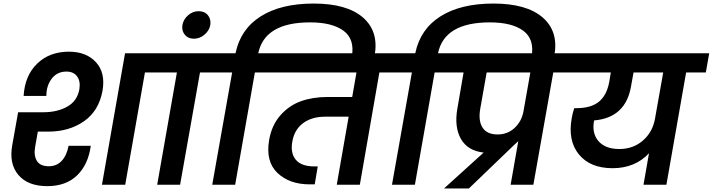

<svg xmlns="http://www.w3.org/2000/svg" viewBox="-20 -1040 4013 1081"><path d="M246 8Q137 8 83.5 -55Q30 -118 49 -223L82 -408H224Q302 -408 358.5 -439.5Q415 -471 427 -538Q434 -583 414 -610Q394 -637 354 -637Q302 -637 271.5 -597.5Q241 -558 241 -500H113Q120 -615 189.5 -682Q259 -749 368 -749Q466 -749 520.5 -689.5Q575 -630 557 -528Q536 -415 452.5 -357Q369 -299 252 -299H193L178 -214Q169 -165 187.5 -134.5Q206 -104 255 -104Q299 -104 327.5 -134.5Q356 -165 366 -219H491Q477 -114 414.5 -53Q352 8 246 8ZM554 0 684 -740H926L906 -632H796L685 0Z M865 0 976 -632H866L884 -740H1235L1216 -632H1106L994 0Z M1072 -822Q1039 -822 1020.5 -844.5Q1002 -867 1007 -899Q1013 -932 1039.5 -954.5Q1066 -977 1098 -977Q1132 -977 1150.5 -954.5Q1169 -932 1164 -899Q1158 -867 1131 -844.5Q1104 -822 1072 -822Z M1415 -632 1304 0H1175L1287 -632H1176L1194 -740H1306Q1334 -876 1448 -948Q1562 -1020 1746 -1020Q1933 -1020 2023.5 -941.5Q2114 -863 2089 -726L2086 -709H1959L1961 -722Q1978 -820 1914 -867Q1850 -914 1726 -914Q1470 -914 1434 -740H1544L1526 -632Z M1484 -632 1502 -740H2246L2227 -632H2116L2006 0H1876L1943 -383H1810Q1736 -383 1687 -347Q1638 -311 1626 -244Q1614 -178 1645.5 -140.5Q1677 -103 1750 -103H1769L1752 -2H1724Q1610 -2 1542.5 -66Q1475 -130 1495 -250Q1509 -334 1558 -390Q1607 -446 1674 -470Q1741 -494 1824 -494H1963L1987 -632Z M2427 -632 2316 0H2187L2299 -632H2188L2206 -740H2318Q2346 -876 2460 -948Q2574 -1020 2758 -1020Q2945 -1020 3035.5 -941.5Q3126 -863 3101 -726L3098 -709H2971L2973 -722Q2990 -820 2926 -867Q2862 -914 2738 -914Q2482 -914 2446 -740H2556L2538 -632Z M2782 -283Q2838 -283 2877.5 -320Q2917 -357 2927 -412L2966 -632H2720L2684 -428Q2672 -361 2696.5 -322Q2721 -283 2782 -283ZM2496 -632 2514 -740H3224L3206 -632H3095L2983 0H2855L2898 -245Q2892 -239 2878 -227L2620 21H2480L2703 -181Q2613 -191 2575 -258Q2537 -325 2555 -428L2590 -632Z M3467 -201Q3545 -201 3600 -249Q3655 -297 3668 -373L3714 -632H3547L3533 -555Q3503 -377 3325 -362Q3311 -290 3349.5 -245.5Q3388 -201 3467 -201ZM3164 -632 3182 -740H3973L3954 -632H3843L3732 0H3603L3634 -177Q3555 -93 3429 -93Q3303 -93 3239.5 -170.5Q3176 -248 3199 -375Q3203 -400 3213 -431H3225Q3307 -431 3351.5 -467Q3396 -503 3410 -578L3419 -632Z"/></svg>

Font: Poppins SemiBold
Style: Italic
Weight: 600
Italic angle: -10°
Designer: Ninad Kale (Devanagari), Jonny Pinhorn (Latin)
Foundry: Indian Type Foundry
Version: Version 3.200;PS 1.000;hotconv 16.6.54;makeotf.lib2.5.65590